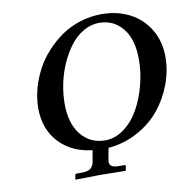

<svg xmlns="http://www.w3.org/2000/svg" viewBox="-87 -742 948 967"><g transform="rotate(-10 387.5 -259.0)"><path d="M475.1 -617.2Q433.1 -617.2 394.5 -594.7Q356 -572.3 327.4 -534.7Q298.8 -497.1 277.3 -449.2Q255.9 -401.4 244.9 -348.6Q233.9 -295.9 233.9 -245.1Q233.9 -143.6 281 -86.2Q328.1 -28.8 403.8 -28.8Q455.1 -28.8 500.5 -62.5Q545.9 -96.2 576.2 -149.9Q606.4 -203.6 623.8 -269.8Q641.1 -335.9 641.1 -401.9Q641.1 -504.9 594.7 -561Q548.3 -617.2 475.1 -617.2ZM413.1 11.2 402.8 66.9Q400.9 76.7 400.9 80.1Q400.9 96.2 412.6 103.5Q424.3 110.8 450.2 110.8H476.1Q479.5 110.8 481.4 113Q483.4 115.2 482.9 119.1L479 138.2L478 140.1Q391.1 138.2 352.1 138.2L223.1 140.1L221.2 138.2L224.1 119.1Q225.6 110.8 232.9 110.8H259.8Q289.6 110.8 303.7 99.9Q317.9 88.9 321.8 66.9L332 8.8Q226.6 -2.9 162.8 -71Q99.1 -139.2 99.1 -247.1Q99.1 -295.4 112.5 -345.2Q126 -395 149.9 -440.4Q173.8 -485.8 210 -525.6Q246.1 -565.4 288.8 -595Q331.5 -624.5 385 -641.4Q438.5 -658.2 495.1 -658.2Q573.7 -658.2 637 -626Q700.2 -593.8 737.5 -532.5Q774.9 -471.2 774.9 -391.1Q774.9 -320.3 749.3 -251.5Q723.6 -182.6 678 -126.7Q632.3 -70.8 563.2 -33.2Q494.1 4.4 413.1 11.2Z"/></g></svg>

Font: Linux Libertine
Style: Bold Italic
Weight: 700
Italic angle: -11.5°
Designer: Philipp H. Poll
Foundry: Philipp H. Poll
Version: Version 4.0.5